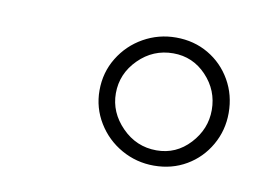

<svg xmlns="http://www.w3.org/2000/svg" viewBox="-41 -754 481 347"><g transform="rotate(10 200.0 -580.5)"><path d="M258 -463Q226 -463 198.5 -478.5Q171 -494 154.5 -521Q138 -548 138 -580Q138 -613 154.5 -640Q171 -667 198.5 -682.5Q226 -698 258 -698Q291 -698 317.5 -682.5Q344 -667 359.5 -640Q375 -613 375 -580Q375 -548 359.5 -521Q344 -494 317.5 -478.5Q291 -463 258 -463ZM258 -491Q294 -491 319 -518Q344 -545 344 -580Q344 -616 319 -642.5Q294 -669 258 -669Q221 -669 194.5 -642.5Q168 -616 168 -580Q168 -545 194.5 -518Q221 -491 258 -491Z"/></g></svg>

Font: Archivo SemiBold Thin
Style: Italic
Weight: 250
Italic angle: -10°
Version: Version 2.001